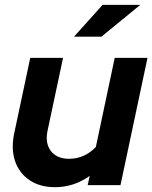

<svg xmlns="http://www.w3.org/2000/svg" viewBox="-20 -758 624 786"><path d="M205.4 8.3Q143.6 8.3 101.1 -20.3Q58.7 -48.9 41.8 -98Q25 -147.2 37.7 -210L103.8 -521H238.1L174.7 -223Q163.9 -171.2 188.5 -139.6Q213.1 -107.9 262.8 -107.9Q294.7 -107.9 322.4 -120.4Q350.1 -132.8 372.4 -156.3L449.6 -521H583.8L473.2 0H339L347.1 -37.8Q282.3 8.3 205.4 8.3ZM283.1 -607.9 400.1 -738.2H554.5L395.2 -607.9Z"/></svg>

Font: Red Hat Display VF
Style: Italic
Weight: 300
Italic angle: -12°
Designer: Pentagram, MCKL
Foundry: Pentagram, MCKL
Version: Version 1.023